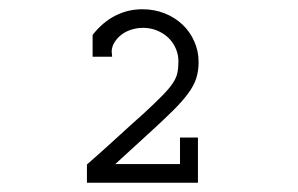

<svg xmlns="http://www.w3.org/2000/svg" viewBox="-20 -641 640 413"><path d="M405.8 -248H167V-287.1L175.8 -294.9Q186 -303.7 201.2 -317.4Q216.3 -331.1 232.2 -345.5Q248 -359.9 262.9 -373.5Q277.8 -387.2 288.1 -396Q313.5 -419.4 328.6 -434.8Q343.8 -450.2 351.6 -461.9Q359.4 -473.6 361.6 -484.4Q363.8 -495.1 363.8 -508.8Q363.8 -523.9 357.9 -537.1Q352.1 -550.3 341.8 -560.1Q331.5 -569.8 317.6 -575.4Q303.7 -581.1 287.6 -581.1Q274.4 -581.1 262.2 -577.1Q250 -573.2 241 -566.2Q231.9 -559.1 226.3 -550Q220.7 -541 220.2 -530.8L221.2 -519H179.2V-565.9Q201.2 -593.8 228.3 -607.4Q255.4 -621.1 286.1 -621.1Q312 -621.1 334.2 -612.3Q356.4 -603.5 372.6 -588.1Q388.7 -572.8 397.9 -552Q407.2 -531.2 407.2 -507.8Q407.2 -488.8 402.3 -473.1Q397.5 -457.5 385 -440.4Q372.6 -423.3 351.3 -402.3Q330.1 -381.3 296.9 -351.1L228 -288.1H367.2V-345.2H405.8Z"/></svg>

Font: Ethiopic Sadiss
Style: Regular
Weight: 400
Designer: abass alamnehe
Foundry: Senamirmir Project
Version: Version 5.100